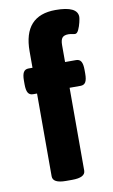

<svg xmlns="http://www.w3.org/2000/svg" viewBox="-78 -703 439 746"><g transform="rotate(-10 141.0 -329.5)"><path d="M68.8 -25.9V-352.5H53.2Q39.6 -352.5 33.4 -362.8Q27.3 -373 27.3 -396V-410.6Q27.3 -433.6 33.4 -443.8Q39.6 -454.1 53.2 -454.1H68.8V-519Q68.8 -659.7 195.8 -659.7Q282.2 -659.7 282.2 -617.2Q282.2 -611.8 278.6 -596.2Q274.9 -580.6 268.8 -567.6Q262.7 -554.7 254.9 -554.7Q250.5 -554.7 244.1 -556.2Q234.4 -558.1 228.5 -558.1Q211.4 -558.1 204.3 -549.6Q197.3 -541 197.3 -521V-454.1H240.7Q254.4 -454.1 260.5 -443.8Q266.6 -433.6 266.6 -410.6V-396Q266.6 -373 260.5 -362.8Q254.4 -352.5 240.7 -352.5H197.3V-25.9Q197.3 1.5 145 1.5H120.6Q68.8 1.5 68.8 -25.9Z"/></g></svg>

Font: Jaldi
Style: Bold
Weight: 400
Designer: Pablo Cosgaya and Nicolas Silva
Foundry: Omnibus-Type
Version: Version 1.007